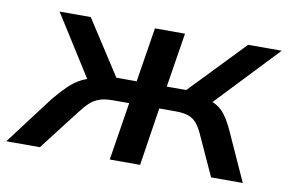

<svg xmlns="http://www.w3.org/2000/svg" viewBox="-89 -598 1048 698"><g transform="rotate(10 434.5 -249.0)"><path d="M-30 0 106 -180Q131 -210 153 -231.5Q175 -253 201 -266Q227 -279 261 -282L235 -251L79 -498H194L324 -297H399L431 -498H542L510 -297H582L775 -498H899L665 -251L640 -281Q671 -277 692.5 -266.5Q714 -256 730 -235Q746 -214 762 -179L843 0H726L658 -149Q647 -173 635 -187Q623 -201 605 -207.5Q587 -214 558 -214H497L464 0H352L386 -214H326Q297 -214 277.5 -207.5Q258 -201 242.5 -187Q227 -173 209 -149L94 0Z"/></g></svg>

Font: Nunito Sans 7pt SemiBold
Style: Italic
Weight: 600
Italic angle: -9°
Designer: Vernon Adams
Foundry: Vernon Adams
Version: Version 3.101;gftools[0.9.27]